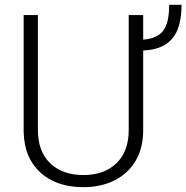

<svg xmlns="http://www.w3.org/2000/svg" viewBox="-20 -774 780 804"><path d="M579.6 -710.9V-607.9Q638.2 -612.3 663.3 -645.3Q688.5 -678.2 688.5 -753.9H740.2Q740.2 -657.2 700.7 -611.6Q661.1 -565.9 579.6 -562.5V-225.6Q579.1 -153.8 547.9 -100.6Q516.6 -47.4 459.7 -18.8Q402.8 9.8 329.1 9.8Q216.8 9.8 149.2 -51.5Q81.5 -112.8 79.1 -221.2V-710.9H138.7V-230Q138.7 -140.1 189.9 -90.6Q241.2 -41 329.1 -41Q417 -41 468 -90.8Q519 -140.6 519 -229.5V-710.9Z"/></svg>

Font: Roboto Light
Style: Regular
Weight: 300
Designer: Google
Version: Version 2.134; 2016; ttfautohint (v1.6)